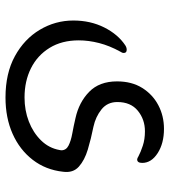

<svg xmlns="http://www.w3.org/2000/svg" viewBox="22 -440 631 716"><g transform="rotate(90 338.0 -81.5)"><path d="M620 -1Q613 64 575.5 112.5Q538 161 478.5 187.5Q419 214 343 214Q253 214 189 179Q125 144 90.5 86Q56 28 56 -39Q56 -103 82 -154.5Q108 -206 149 -233Q157 -238 165 -238Q177 -238 177 -227Q177 -221 172 -214Q150 -174 140 -135Q130 -96 130 -59Q130 4 158 49.5Q186 95 234 119Q282 143 343 143Q391 143 432.5 127Q474 111 503 81.5Q532 52 539 12Q540 9 540 6Q540 -12 522.5 -21Q505 -30 477.5 -35Q450 -40 420 -47Q361 -60 322 -98Q283 -136 283 -202Q283 -257 307.5 -296Q332 -335 372 -356Q412 -377 460 -377Q514 -377 550.5 -353.5Q587 -330 587 -296Q587 -277 574 -277Q570 -277 562 -282Q547 -290 523 -298Q499 -306 469 -306Q425 -306 392.5 -279.5Q360 -253 360 -203Q360 -166 387.5 -144Q415 -122 452 -114Q497 -105 537 -93Q577 -81 601 -59.5Q625 -38 620 -1Z"/></g></svg>

Font: Zain
Style: Regular
Weight: 400
Designer: Zain,Boutros
Foundry: Mobile Telecommunications Company (Zain), 2024
Version: Version 1.51; ttfautohint (v1.8.4)